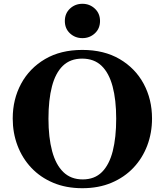

<svg xmlns="http://www.w3.org/2000/svg" viewBox="-20 -968 860 1002"><path d="M409.7 14.2Q324.7 14.2 257.6 -14.2Q190.4 -42.5 143.3 -92.5Q96.2 -142.6 71.3 -208.5Q46.4 -274.4 46.4 -349.6Q46.4 -449.7 90.1 -530.8Q133.8 -611.8 215.1 -659.7Q296.4 -707.5 409.7 -707.5Q522.9 -707.5 604.5 -659.7Q686 -611.8 729.7 -530.8Q773.4 -449.7 773.4 -349.6Q773.4 -274.4 748.5 -208.5Q723.6 -142.6 676.3 -92.5Q628.9 -42.5 561.8 -14.2Q494.6 14.2 409.7 14.2ZM411.6 -31.7Q473.6 -31.7 512 -70.1Q550.3 -108.4 568.4 -179.4Q586.4 -250.5 586.4 -348.6Q586.4 -446.8 567.6 -517.1Q548.8 -587.4 509.8 -624.8Q470.7 -662.1 408.7 -662.1Q347.2 -662.1 308.3 -624.8Q269.5 -587.4 251.2 -517.1Q232.9 -446.8 232.9 -348.6Q232.9 -250.5 252 -179.4Q271 -108.4 310.5 -70.1Q350.1 -31.7 411.6 -31.7ZM410.2 -769Q372.1 -769 345.2 -793.9Q318.4 -818.8 318.4 -858.4Q318.4 -897.9 345.2 -923.1Q372.1 -948.2 410.2 -948.2Q447.8 -948.2 474.9 -923.1Q502 -897.9 502 -858.4Q502 -818.8 474.9 -793.9Q447.8 -769 410.2 -769Z"/></svg>

Font: Gelasio
Style: Regular
Weight: 400
Designer: Eben Sorkin
Foundry: Eben Sorkin
Version: Version 1.008